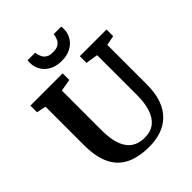

<svg xmlns="http://www.w3.org/2000/svg" viewBox="-265 -1117 1273 1273"><g transform="rotate(-45 371.5 -480.5)"><path d="M384.9 8Q284.3 8 217.8 -25.1Q151.2 -58.2 118 -127.9Q84.7 -197.6 84.7 -306.6V-667.3L18.9 -680.5V-743H321.2V-680.5L237 -666.2V-293.9Q237 -233 247.8 -188.2Q258.5 -143.4 279.8 -114Q301.1 -84.6 332.5 -70.3Q363.9 -56.1 405.4 -56.1Q462.4 -56.1 498.3 -85Q534.2 -114 551.2 -166.4Q568.1 -218.9 568.1 -290V-666.7L482.2 -680.5V-743H732.5V-680.5L664.2 -667.3V-298Q664.2 -216.5 643.5 -158.4Q622.9 -100.4 585 -63.6Q547.2 -26.8 496.2 -9.4Q445.2 8 384.9 8ZM376.2 -804.9Q327.4 -804.9 291.7 -823.4Q256 -841.9 236.4 -874.1Q216.9 -906.3 216.9 -946.2Q216.9 -952.3 217.4 -958Q217.9 -963.7 218.5 -968.7H290Q290 -966.5 290.2 -963.1Q290.5 -959.6 291 -956.1Q294.2 -942.2 301.4 -926Q308.5 -909.8 325.8 -898.3Q343 -886.9 376.2 -886.9Q409.3 -886.9 426.6 -898.2Q443.8 -909.5 451.2 -925.6Q458.5 -941.8 461.4 -956.1Q462.4 -959.6 462.4 -963.1Q462.4 -966.5 462.4 -968.7H533.8Q534.8 -963.7 535.1 -958.2Q535.5 -952.7 535.5 -946.6Q535.5 -906.6 515.9 -874.5Q496.4 -842.3 460.7 -823.6Q424.9 -804.9 376.2 -804.9Z"/></g></svg>

Font: Merriweather Light
Style: Regular
Weight: 300
Version: Version 2.100